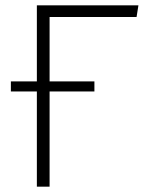

<svg xmlns="http://www.w3.org/2000/svg" viewBox="-20 -704 552 724"><path d="M495 -640 502 -684H119V-397H21V-359H119V0H167V-359H336V-397H167V-640Z"/></svg>

Font: Fira Sans ExtraLight
Style: Regular
Weight: 200
Designer: bBox Type GmbH & Carrois Corporate GbR & Edenspiekermann AG
Foundry: bBox Type GmbH & Carrois Corporate GbR & Edenspiekermann AG
Version: Version 4.300;PS 004.300;hotconv 1.0.88;makeotf.lib2.5.64775